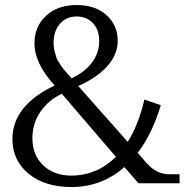

<svg xmlns="http://www.w3.org/2000/svg" viewBox="-20 -735 755 770"><path d="M118.2 -562Q118.2 -628.4 164.6 -671.6Q210.9 -714.8 287.1 -714.8Q362.3 -714.8 407.2 -674.3Q452.1 -633.8 452.1 -570.8Q452.1 -515.6 409.2 -468.5Q366.2 -421.4 293.9 -390.1L492.2 -166Q535.6 -234.9 559.1 -335.9L625 -313Q589.4 -196.3 532.2 -122.1L568.8 -80.1Q607.9 -36.1 659.2 -36.1H700.2V0H535.2L479 -64.9Q387.7 15.1 266.1 15.1Q159.7 15.1 94.7 -38.3Q29.8 -91.8 29.8 -176.8Q29.8 -312 199.2 -392.1Q118.2 -480.5 118.2 -562ZM109.9 -180.2Q109.9 -114.3 152.8 -72.5Q195.8 -30.8 266.1 -30.8Q368.2 -30.8 444.8 -106L228 -358.9Q173.3 -333 141.6 -286.1Q109.9 -239.3 109.9 -180.2ZM194.8 -562Q194.8 -545.9 199 -529.5Q203.1 -513.2 206.5 -503.2Q210 -493.2 220.9 -477.5Q231.9 -461.9 234.9 -457.8Q237.8 -453.6 252.4 -437.5L267.1 -420.9Q320.3 -445.8 349.1 -484.6Q377.9 -523.4 377.9 -570.8Q377.9 -615.2 352.8 -642.1Q327.6 -668.9 287.1 -668.9Q245.6 -668.9 220.2 -639.4Q194.8 -609.9 194.8 -562Z"/></svg>

Font: LT Superior Serif
Style: Regular
Weight: 400
Designer: Daniel Lyons
Foundry: LyonsType
Version: Version 2.120;FEAKit 1.0